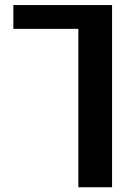

<svg xmlns="http://www.w3.org/2000/svg" viewBox="-20 -540 544 779"><path d="M434.6 -519.5V219.7H297.9V-422.9H34.2V-519.5Z"/></svg>

Font: Mgen+ 1c bold
Style: Bold
Weight: 700
Designer: [Source Han Sans]
Ryoko NISHIZUKA  (kana & ideographs); Paul D. Hunt (Latin, Greek & Cyrillic); Wenlong ZHANG  (bopomofo
Version: Version 1.059.20150602